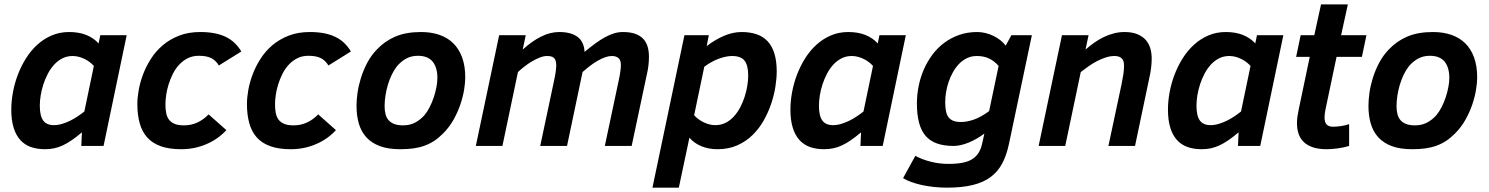

<svg xmlns="http://www.w3.org/2000/svg" viewBox="-20 -675 6885 888"><path d="M32.2 -168Q32.2 -206.5 39.8 -248Q47.4 -289.6 62.5 -329.3Q77.6 -369.1 100.1 -405Q122.6 -440.9 152.3 -468Q182.1 -495.1 219 -511Q255.9 -526.9 299.8 -526.9Q345.2 -526.9 379.2 -513.2Q413.1 -499.5 436 -474.1L443.8 -512.2H565.9L459 0H356L358.9 -63Q333.5 -41.5 311.8 -26.6Q290 -11.7 270 -2.4Q250 6.8 230 11Q210 15.1 188 15.1Q151.4 15.1 122.6 4.9Q93.8 -5.4 73.7 -27.6Q53.7 -49.8 43 -84.5Q32.2 -119.1 32.2 -168ZM414.1 -370.1Q406.2 -378.9 395.5 -387.2Q384.8 -395.5 372.1 -401.9Q359.4 -408.2 345.2 -412.1Q331.1 -416 315.9 -416Q290 -416 268.8 -405.3Q247.6 -394.5 230.7 -376.2Q213.9 -357.9 201.4 -334.2Q189 -310.5 180.7 -285.2Q172.4 -259.8 168.2 -233.9Q164.1 -208 164.1 -186Q164.1 -139.2 179.7 -117.7Q195.3 -96.2 229 -96.2Q248 -96.2 267.3 -102.1Q286.6 -107.9 304.9 -116.9Q323.2 -126 339.8 -137.2Q356.4 -148.4 370.1 -159.2Z M1026.9 -73.2Q1007.8 -52.2 984.4 -35.9Q960.9 -19.5 934.1 -8.1Q907.2 3.4 877.9 9.3Q848.6 15.1 817.9 15.1Q762.7 15.1 724.1 1.5Q685.5 -12.2 661.4 -38.8Q637.2 -65.4 626.2 -104.7Q615.2 -144 615.2 -194.8Q615.2 -223.1 621.6 -258.8Q627.9 -294.4 641.8 -331.3Q655.8 -368.2 678.2 -403.3Q700.7 -438.5 732.9 -465.8Q765.1 -493.2 808.1 -510Q851.1 -526.9 906.2 -526.9Q942.9 -526.9 971.9 -521.2Q1001 -515.6 1024.2 -504.4Q1047.4 -493.2 1064.9 -476.3Q1082.5 -459.5 1096.2 -437L992.2 -372.1Q978.5 -395 957.3 -406Q936 -417 899.9 -417Q871.1 -417 848.6 -405.8Q826.2 -394.5 808.8 -376Q791.5 -357.4 779.5 -333.5Q767.6 -309.6 759.8 -284.7Q752 -259.8 748.5 -235.4Q745.1 -210.9 745.1 -191.9Q745.1 -169.4 748.8 -151.4Q752.4 -133.3 762.2 -120.8Q772 -108.4 788.6 -101.8Q805.2 -95.2 831.1 -95.2Q864.3 -95.2 892.8 -108.4Q921.4 -121.6 944.8 -146Z M1533.7 -73.2Q1514.6 -52.2 1491.2 -35.9Q1467.8 -19.5 1440.9 -8.1Q1414.1 3.4 1384.8 9.3Q1355.5 15.1 1324.7 15.1Q1269.5 15.1 1231 1.5Q1192.4 -12.2 1168.2 -38.8Q1144 -65.4 1133.1 -104.7Q1122.1 -144 1122.1 -194.8Q1122.1 -223.1 1128.4 -258.8Q1134.8 -294.4 1148.7 -331.3Q1162.6 -368.2 1185.1 -403.3Q1207.5 -438.5 1239.7 -465.8Q1272 -493.2 1314.9 -510Q1357.9 -526.9 1413.1 -526.9Q1449.7 -526.9 1478.8 -521.2Q1507.8 -515.6 1531 -504.4Q1554.2 -493.2 1571.8 -476.3Q1589.4 -459.5 1603 -437L1499 -372.1Q1485.4 -395 1464.1 -406Q1442.9 -417 1406.7 -417Q1377.9 -417 1355.5 -405.8Q1333 -394.5 1315.7 -376Q1298.3 -357.4 1286.4 -333.5Q1274.4 -309.6 1266.6 -284.7Q1258.8 -259.8 1255.4 -235.4Q1252 -210.9 1252 -191.9Q1252 -169.4 1255.6 -151.4Q1259.3 -133.3 1269 -120.8Q1278.8 -108.4 1295.4 -101.8Q1312 -95.2 1337.9 -95.2Q1371.1 -95.2 1399.7 -108.4Q1428.2 -121.6 1451.7 -146Z M1628.9 -186Q1628.9 -212.4 1633.5 -245.6Q1638.2 -278.8 1649.2 -314.2Q1660.2 -349.6 1678.2 -384Q1696.3 -418.5 1723.6 -446.8Q1760.3 -485.4 1809.1 -506.1Q1857.9 -526.9 1927.7 -526.9Q1974.1 -526.9 2012 -513.9Q2049.8 -501 2076.4 -474.9Q2103 -448.7 2117.4 -409.2Q2131.8 -369.6 2131.8 -316.9Q2131.8 -293 2126.5 -260Q2121.1 -227.1 2109.1 -191.7Q2097.2 -156.2 2077.4 -121.1Q2057.6 -85.9 2028.8 -57.1Q2008.3 -36.6 1987.3 -22.9Q1966.3 -9.3 1942.4 -0.7Q1918.5 7.8 1891.1 11.5Q1863.8 15.1 1830.6 15.1Q1775.9 15.1 1737.5 1Q1699.2 -13.2 1675 -39.3Q1650.9 -65.4 1639.9 -102.5Q1628.9 -139.6 1628.9 -186ZM1758.8 -184.1Q1758.8 -163.1 1763.2 -146.5Q1767.6 -129.9 1777.6 -118.7Q1787.6 -107.4 1804 -101.3Q1820.3 -95.2 1843.8 -95.2Q1875.5 -95.2 1899.7 -107.9Q1923.8 -120.6 1942.9 -142.1Q1956.1 -157.7 1967.3 -179.7Q1978.5 -201.7 1986.3 -225.3Q1994.1 -249 1998.5 -272.2Q2002.9 -295.4 2002.9 -314Q2002.9 -363.8 1980.7 -390.4Q1958.5 -417 1912.6 -417Q1881.8 -417 1857.4 -403.3Q1833 -389.6 1814.9 -367.2Q1802.2 -351.1 1791.7 -329.1Q1781.2 -307.1 1773.9 -282.7Q1766.6 -258.3 1762.7 -232.9Q1758.8 -207.5 1758.8 -184.1Z M2777.3 0 2841.3 -301.8Q2846.7 -326.7 2849.1 -344.5Q2851.6 -362.3 2851.6 -375Q2851.6 -397 2840.3 -406.5Q2829.1 -416 2809.6 -416Q2795.4 -416 2778.8 -410.2Q2762.2 -404.3 2744.6 -394.3Q2727.1 -384.3 2709.2 -370.6Q2691.4 -356.9 2674.3 -341.8L2602.5 0H2478.5L2542.5 -301.8Q2547.9 -326.7 2550.3 -344Q2552.7 -361.3 2552.7 -368.2Q2552.7 -379.4 2551.3 -388.2Q2549.8 -397 2545.4 -403.3Q2541 -409.7 2532.7 -412.8Q2524.4 -416 2510.7 -416Q2495.1 -416 2477.8 -409.4Q2460.4 -402.8 2442.4 -392.3Q2424.3 -381.8 2407.2 -368.7Q2390.1 -355.5 2375.5 -341.8L2303.7 0H2180.7L2288.6 -512.2H2411.6L2397.5 -445.8Q2439.9 -484.4 2482.2 -505.6Q2524.4 -526.9 2566.4 -526.9Q2621.1 -526.9 2651.1 -504.4Q2681.2 -481.9 2683.6 -435.1Q2710 -457 2733.4 -474.1Q2756.8 -491.2 2778.3 -502.9Q2799.8 -514.6 2820.1 -520.8Q2840.3 -526.9 2860.4 -526.9Q2895.5 -526.9 2918.7 -518.3Q2941.9 -509.8 2955.8 -494.4Q2969.7 -479 2975.6 -458Q2981.4 -437 2981.4 -412.1Q2981.4 -394 2979.2 -373.8Q2977.1 -353.5 2971.7 -331.1L2901.4 0Z M3119.6 192.9H2997.6L3145.5 -512.2H3258.3L3248.5 -461.9Q3288.1 -492.2 3329.1 -509.5Q3370.1 -526.9 3409.7 -526.9Q3448.7 -526.9 3479 -516.6Q3509.3 -506.3 3530 -484.4Q3550.8 -462.4 3561.5 -427.7Q3572.3 -393.1 3572.3 -344.2Q3572.3 -313.5 3566.4 -274.9Q3560.5 -236.3 3547.1 -196.3Q3533.7 -156.2 3512.5 -118.4Q3491.2 -80.6 3460.9 -50.8Q3430.7 -21 3390.1 -2.9Q3349.6 15.1 3298.3 15.1Q3257.8 15.1 3224.4 1.5Q3190.9 -12.2 3168.5 -38.1ZM3190.4 -142.1Q3198.2 -133.3 3209 -125Q3219.7 -116.7 3232.4 -110.4Q3245.1 -104 3259.3 -100.1Q3273.4 -96.2 3288.6 -96.2Q3314.5 -96.2 3335.7 -106.9Q3356.9 -117.7 3373.8 -136Q3390.6 -154.3 3403.1 -177.7Q3415.5 -201.2 3423.8 -226.8Q3432.1 -252.4 3436.3 -278.1Q3440.4 -303.7 3440.4 -326.2Q3440.4 -372.6 3423.6 -394.3Q3406.7 -416 3365.7 -416Q3350.1 -416 3333.3 -412.1Q3316.4 -408.2 3299.6 -401.6Q3282.7 -395 3266.8 -385.7Q3251 -376.5 3237.3 -366.2Z M3635.7 -168Q3635.7 -206.5 3643.3 -248Q3650.9 -289.6 3666 -329.3Q3681.2 -369.1 3703.6 -405Q3726.1 -440.9 3755.9 -468Q3785.6 -495.1 3822.5 -511Q3859.4 -526.9 3903.3 -526.9Q3948.7 -526.9 3982.7 -513.2Q4016.6 -499.5 4039.6 -474.1L4047.4 -512.2H4169.4L4062.5 0H3959.5L3962.4 -63Q3937 -41.5 3915.3 -26.6Q3893.6 -11.7 3873.5 -2.4Q3853.5 6.8 3833.5 11Q3813.5 15.1 3791.5 15.1Q3754.9 15.1 3726.1 4.9Q3697.3 -5.4 3677.2 -27.6Q3657.2 -49.8 3646.5 -84.5Q3635.7 -119.1 3635.7 -168ZM4017.6 -370.1Q4009.8 -378.9 3999 -387.2Q3988.3 -395.5 3975.6 -401.9Q3962.9 -408.2 3948.7 -412.1Q3934.6 -416 3919.4 -416Q3893.6 -416 3872.3 -405.3Q3851.1 -394.5 3834.2 -376.2Q3817.4 -357.9 3804.9 -334.2Q3792.5 -310.5 3784.2 -285.2Q3775.9 -259.8 3771.7 -233.9Q3767.6 -208 3767.6 -186Q3767.6 -139.2 3783.2 -117.7Q3798.8 -96.2 3832.5 -96.2Q3851.6 -96.2 3870.8 -102.1Q3890.1 -107.9 3908.4 -116.9Q3926.8 -126 3943.4 -137.2Q3960 -148.4 3973.6 -159.2Z M4646.5 -9.8Q4635.7 41.5 4616 79.6Q4596.2 117.7 4563 142.8Q4529.8 168 4480 180.4Q4430.2 192.9 4359.4 192.9Q4328.6 192.9 4299.3 189.7Q4270 186.5 4244.1 180.9Q4218.3 175.3 4195.8 167.2Q4173.3 159.2 4156.7 148.9L4213.4 45.9Q4245.6 63 4284.9 73Q4324.2 83 4366.7 83Q4404.8 83 4432.1 77.6Q4459.5 72.3 4477.8 60.3Q4496.1 48.3 4507.1 29.8Q4518.1 11.2 4523.4 -15.1L4532.7 -57.1Q4515.6 -44.4 4497.3 -33.9Q4479 -23.4 4460.7 -15.9Q4442.4 -8.3 4424.6 -4.2Q4406.7 0 4390.6 0Q4345.7 0 4313.5 -11.5Q4281.2 -22.9 4260.7 -46.9Q4240.2 -70.8 4230.5 -107.9Q4220.7 -145 4220.7 -196.8Q4220.7 -236.8 4228.8 -276.9Q4236.8 -316.9 4252.7 -353.5Q4268.6 -390.1 4292.2 -421.9Q4315.9 -453.6 4346.9 -476.8Q4377.9 -500 4416 -513.4Q4454.1 -526.9 4499.5 -526.9Q4519.5 -526.9 4538.8 -522Q4558.1 -517.1 4575.2 -508.8Q4592.3 -500.5 4606.7 -489Q4621.1 -477.5 4631.3 -463.9L4657.7 -512.2H4752.4ZM4598.6 -370.1Q4578.1 -393.6 4553.7 -404.8Q4529.3 -416 4497.6 -416Q4473.1 -416 4452.6 -406.2Q4432.1 -396.5 4416 -379.9Q4399.9 -363.3 4387.7 -341.6Q4375.5 -319.8 4367.4 -296.1Q4359.4 -272.5 4355.5 -248.3Q4351.6 -224.1 4351.6 -203.1Q4351.6 -178.2 4355.2 -160.6Q4358.9 -143.1 4367.4 -132.1Q4376 -121.1 4389.9 -116Q4403.8 -110.8 4424.3 -110.8Q4453.1 -110.8 4485.4 -122.3Q4517.6 -133.8 4554.7 -161.1Z M5106.4 0 5166.5 -282.2Q5171.9 -308.6 5175.3 -329.8Q5178.7 -351.1 5178.7 -372.1Q5178.7 -395.5 5167.2 -405.8Q5155.8 -416 5134.8 -416Q5115.7 -416 5095.5 -409.7Q5075.2 -403.3 5055.2 -393.1Q5035.2 -382.8 5015.9 -369.4Q4996.6 -356 4978.5 -341.8L4906.7 0H4783.7L4891.6 -512.2H5014.6L5000.5 -445.8Q5019.5 -462.4 5040.5 -477.3Q5061.5 -492.2 5084.2 -503.2Q5106.9 -514.2 5131.1 -520.5Q5155.3 -526.9 5180.7 -526.9Q5216.3 -526.9 5240.5 -516.8Q5264.6 -506.8 5279.3 -490Q5293.9 -473.1 5300.3 -450.9Q5306.6 -428.7 5306.6 -404.8Q5306.6 -382.3 5303.7 -359.9Q5300.8 -337.4 5297.4 -323.2L5229.5 0Z M5381.8 -168Q5381.8 -206.5 5389.4 -248Q5397 -289.6 5412.1 -329.3Q5427.2 -369.1 5449.7 -405Q5472.2 -440.9 5502 -468Q5531.7 -495.1 5568.6 -511Q5605.5 -526.9 5649.4 -526.9Q5694.8 -526.9 5728.8 -513.2Q5762.7 -499.5 5785.6 -474.1L5793.5 -512.2H5915.5L5808.6 0H5705.6L5708.5 -63Q5683.1 -41.5 5661.4 -26.6Q5639.6 -11.7 5619.6 -2.4Q5599.6 6.8 5579.6 11Q5559.6 15.1 5537.6 15.1Q5501 15.1 5472.2 4.9Q5443.4 -5.4 5423.3 -27.6Q5403.3 -49.8 5392.6 -84.5Q5381.8 -119.1 5381.8 -168ZM5763.7 -370.1Q5755.9 -378.9 5745.1 -387.2Q5734.4 -395.5 5721.7 -401.9Q5709 -408.2 5694.8 -412.1Q5680.7 -416 5665.5 -416Q5639.6 -416 5618.4 -405.3Q5597.2 -394.5 5580.3 -376.2Q5563.5 -357.9 5551 -334.2Q5538.6 -310.5 5530.3 -285.2Q5522 -259.8 5517.8 -233.9Q5513.7 -208 5513.7 -186Q5513.7 -139.2 5529.3 -117.7Q5544.9 -96.2 5578.6 -96.2Q5597.7 -96.2 5616.9 -102.1Q5636.2 -107.9 5654.5 -116.9Q5672.9 -126 5689.5 -137.2Q5706.1 -148.4 5719.7 -159.2Z M6219.7 0Q6196.3 7.3 6167.5 11.2Q6138.7 15.1 6115.7 15.1Q6079.1 15.1 6053 6.6Q6026.9 -2 6010.3 -17.8Q5993.7 -33.7 5986.1 -55.9Q5978.5 -78.1 5978.5 -106Q5978.5 -120.1 5980.7 -136Q5982.9 -151.9 5986.8 -169.9L6037.6 -412.1H5974.6L5995.6 -512.2H6058.6L6089.8 -654.8H6213.9L6182.6 -512.2H6299.8L6278.8 -412.1H6161.6L6110.8 -170.9Q6108.4 -159.7 6107.2 -150.1Q6106 -140.6 6106 -132.8Q6106 -107.9 6116.5 -98.4Q6127 -88.9 6143.6 -88.9Q6161.1 -88.9 6181.9 -91.8Q6202.6 -94.7 6219.7 -101.1Z M6309.1 -186Q6309.1 -212.4 6313.7 -245.6Q6318.4 -278.8 6329.3 -314.2Q6340.3 -349.6 6358.4 -384Q6376.5 -418.5 6403.8 -446.8Q6440.4 -485.4 6489.3 -506.1Q6538.1 -526.9 6607.9 -526.9Q6654.3 -526.9 6692.1 -513.9Q6730 -501 6756.6 -474.9Q6783.2 -448.7 6797.6 -409.2Q6812 -369.6 6812 -316.9Q6812 -293 6806.6 -260Q6801.3 -227.1 6789.3 -191.7Q6777.3 -156.2 6757.6 -121.1Q6737.8 -85.9 6709 -57.1Q6688.5 -36.6 6667.5 -22.9Q6646.5 -9.3 6622.6 -0.7Q6598.6 7.8 6571.3 11.5Q6543.9 15.1 6510.7 15.1Q6456.1 15.1 6417.7 1Q6379.4 -13.2 6355.2 -39.3Q6331.1 -65.4 6320.1 -102.5Q6309.1 -139.6 6309.1 -186ZM6439 -184.1Q6439 -163.1 6443.4 -146.5Q6447.8 -129.9 6457.8 -118.7Q6467.8 -107.4 6484.1 -101.3Q6500.5 -95.2 6523.9 -95.2Q6555.7 -95.2 6579.8 -107.9Q6604 -120.6 6623 -142.1Q6636.2 -157.7 6647.5 -179.7Q6658.7 -201.7 6666.5 -225.3Q6674.3 -249 6678.7 -272.2Q6683.1 -295.4 6683.1 -314Q6683.1 -363.8 6660.9 -390.4Q6638.7 -417 6592.8 -417Q6562 -417 6537.6 -403.3Q6513.2 -389.6 6495.1 -367.2Q6482.4 -351.1 6471.9 -329.1Q6461.4 -307.1 6454.1 -282.7Q6446.8 -258.3 6442.9 -232.9Q6439 -207.5 6439 -184.1Z"/></svg>

Font: Lorenzo Sans
Style: Bold Italic
Weight: 700
Italic angle: -12°
Foundry: Intel Corporation
Version: Version 1.00; ttfautohint (v1.5)